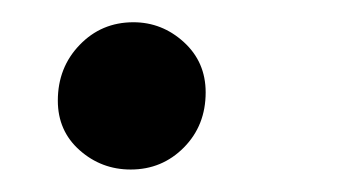

<svg xmlns="http://www.w3.org/2000/svg" viewBox="-20 -134 308 170"><path d="M95.7 16.1Q69.8 16.1 50.5 -1Q31.2 -18.1 31.2 -44.9Q31.2 -74.2 50.5 -94.2Q69.8 -114.3 98.1 -114.3Q123.5 -114.3 142.8 -96.7Q162.1 -79.1 162.1 -52.2Q162.1 -22.9 142.8 -3.4Q123.5 16.1 95.7 16.1Z"/></svg>

Font: Elstob 14pt
Style: Italic
Weight: 400
Italic angle: -20°
Designer: Peter S. Baker
Version: Version 1.015